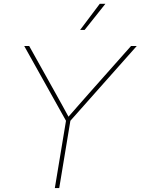

<svg xmlns="http://www.w3.org/2000/svg" viewBox="-20 -963 720 983"><path d="M260.7 0 317.9 -344.7 104 -727.5H129.4L265.1 -484.4Q282.7 -453.1 299.8 -421.9Q316.9 -390.6 334 -359.4H325.2Q352.5 -390.6 380.1 -421.9Q407.7 -453.1 435.1 -484.4L650.9 -727.5H680.2L340.3 -344.7L283.2 0ZM390.1 -809.6 490.7 -943.4H519.5L413.1 -809.6Z"/></svg>

Font: Inter 17pt Thin
Style: Italic
Weight: 250
Italic angle: -9.3988°
Version: Version 4.001;git-66647c0bb